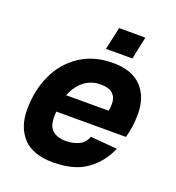

<svg xmlns="http://www.w3.org/2000/svg" viewBox="-133 -825 865 943"><g transform="rotate(20 300.0 -353.5)"><path d="M248 12Q143 12 92 -42.5Q41 -97 41 -188Q41 -291 79.5 -372.5Q118 -454 190 -501Q262 -548 361 -548Q459 -548 509.5 -495.5Q560 -443 560 -353Q560 -319 555.5 -286Q551 -253 543 -228H179Q178 -215 178 -201Q178 -148 204 -128Q230 -108 270 -108Q309 -108 339.5 -122.5Q370 -137 381 -170L521 -158Q488 -81 423 -34.5Q358 12 248 12ZM340 -428Q290 -428 253.5 -399.5Q217 -371 197 -320H419Q421 -328 422 -336.5Q423 -345 423 -358Q423 -390 403 -409Q383 -428 340 -428ZM303 -601 329 -719H466L441 -601Z"/></g></svg>

Font: Geist Mono
Style: Bold Italic
Weight: 700
Italic angle: -12°
Monospace: yes
Designer: Basement.studio, Andrés Briganti, Mateo Zaragoza
Foundry: Basement.studio, Vercel, Andrés Briganti, Guido Ferreyra, Mateo Zaragoza
Version: Version 1.500; ttfautohint (v1.8.4.7-5d5b)